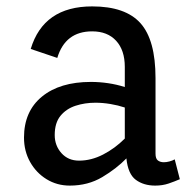

<svg xmlns="http://www.w3.org/2000/svg" viewBox="-20 -565 607 600"><path d="M198 15Q158 15 125.5 -5Q93 -25 74 -59Q55 -93 55 -135Q55 -217 111 -263Q167 -309 264 -309Q291 -309 318 -305Q345 -301 370 -293V-356Q370 -408 343 -437.5Q316 -467 268 -467Q184 -467 159 -384L76 -412Q116 -545 268 -545Q372 -545 419 -492.5Q466 -440 466 -321V-85Q466 -69 473.5 -63.5Q481 -58 492 -58Q500 -58 509.5 -60.5Q519 -63 526 -67L542 -5Q526 2 507 8.5Q488 15 465 15Q429 15 404.5 -3Q380 -21 375 -70Q344 -38 299.5 -11.5Q255 15 198 15ZM227 -63Q265 -63 302 -82Q339 -101 370 -132V-229Q349 -236 325 -240Q301 -244 278 -244Q245 -244 216 -234.5Q187 -225 169 -203Q151 -181 151 -143Q151 -110 172 -86.5Q193 -63 227 -63Z"/></svg>

Font: Orienta
Style: Regular
Weight: 400
Designer: Eduardo Rodriguez Tunni
Foundry: Eduardo Rodriguez Tunni
Version: Version 1.002; ttfautohint (v1.8.4.7-5d5b);gftools[0.9.23]